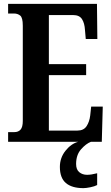

<svg xmlns="http://www.w3.org/2000/svg" viewBox="-20 -734 576 994"><path d="M22 0V-50H54Q75 -50 86.5 -63Q98 -76 98 -108V-601Q98 -643 84.5 -653.5Q71 -664 53 -664H22V-714H482L484 -532H424L420 -578Q418 -614 404.5 -635Q391 -656 359 -656H233V-402H426V-345H233V-58H381Q413 -58 428 -80.5Q443 -103 447 -136L452 -182H512L507 0ZM412 240Q352 240 321 213.5Q290 187 290 130Q290 83 319 46.5Q348 10 385 0H451Q425 10 399.5 39Q374 68 374 115Q374 144 390.5 157.5Q407 171 431 171Q452 171 483 163V224Q470 231 447.5 235.5Q425 240 412 240Z"/></svg>

Font: Noto Serif Hebrew ExtraCondensed
Style: Bold
Weight: 700
Width: 2
Designer: Monotype Design Team
Foundry: Monotype Imaging Inc.
Version: Version 2.004; ttfautohint (v1.8.4.7-5d5b)